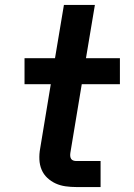

<svg xmlns="http://www.w3.org/2000/svg" viewBox="-20 -755 540 775"><path d="M288 0Q266 0 244.5 -3Q223 -6 204.5 -14.5Q186 -23 171 -37Q156 -51 148 -70Q140 -89 139 -111Q138 -133 142 -155L185 -415H79V-520H202L238 -735H363L327 -520H464V-415H310L264 -138Q263 -131 263.5 -125Q264 -119 267 -114Q270 -109 276 -107Q282 -105 288 -105H386V0Z"/></svg>

Font: Iosevka SS04 Extrabold
Style: Italic
Weight: 800
Italic angle: -9°
Monospace: yes
Designer: Belleve Invis
Foundry: Belleve Invis
Version: Version 19.0.0; ttfautohint (v1.8.4)